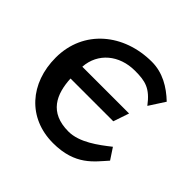

<svg xmlns="http://www.w3.org/2000/svg" viewBox="-129 -583 714 714"><g transform="rotate(45 228.0 -226.0)"><path d="M21 -221C21 -87 106 11 239 11C356 11 396 -50 435 -93L406 -137C363 -103 306 -60 249 -60C148 -60 119 -127 115 -205H340L361 -267H115C120 -344 182 -395 264 -395C319 -395 349 -388 389 -335L429 -397C389 -435 342 -463 285 -463C139 -463 21 -368 21 -221Z"/></g></svg>

Font: KpMath
Style: SansBold
Weight: 700
Version: Version 0.66